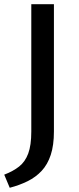

<svg xmlns="http://www.w3.org/2000/svg" viewBox="-35 -678 373 908"><path d="M113 -56V-658H220V-56Q220 9 205 54.5Q190 100 162 130Q134 160 95.5 179Q57 198 11 210L-15 148Q27 132 55.5 109.5Q84 87 98.5 48Q113 9 113 -56Z"/></svg>

Font: Ysabeau Office SemiBold
Style: Regular
Weight: 600
Designer: Christian Thalmann (Catharsis Fonts)
Version: Version 2.001;gftools[0.9.30]; featfreeze: tnum,lnum,ss02